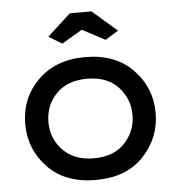

<svg xmlns="http://www.w3.org/2000/svg" viewBox="-49 -683 684 742"><g transform="rotate(-5 293.0 -312.0)"><path d="M40 -224.6Q40 -325.2 108.9 -394Q177.7 -462.9 293 -462.9Q410.2 -462.9 478 -392.6Q545.9 -322.3 545.9 -224.6Q545.9 -128.9 479.5 -57.6Q413.1 13.7 293 13.7Q174.8 13.7 107.4 -56.6Q40 -127 40 -224.6ZM129.9 -224.6Q129.9 -161.1 173.3 -115.7Q216.8 -70.3 293 -70.3Q371.1 -70.3 413.6 -116.2Q456.1 -162.1 456.1 -224.6Q456.1 -287.1 413.6 -333Q371.1 -378.9 293 -378.9Q215.8 -378.9 172.9 -334Q129.9 -289.1 129.9 -224.6ZM249 -636.7H333L428.7 -553.7L377.9 -522.5L289.1 -569.3L210 -522.5L158.2 -553.7Z"/></g></svg>

Font: Thabit-Bold
Style: Bold
Weight: 700
Designer: Regenerated by Nadim Shaikli
Foundry: MAK Alagha
Version: 0.01